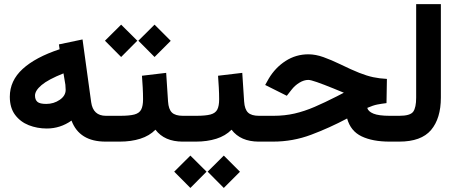

<svg xmlns="http://www.w3.org/2000/svg" viewBox="-20 -697 2243 945"><path d="M28.3 -220.7Q28.3 -299.8 91.6 -357.7Q154.8 -415.5 273.4 -454.6L270 -478.5L386.2 -502.9L428.7 -194.3Q438 -127 501.5 -127H516.6V0H499.5Q370.6 0 332 -103.5Q276.4 -64.5 210.4 -64.5Q163.1 -64.5 121.6 -80.8Q80.1 -97.2 54.2 -131.8Q28.3 -166.5 28.3 -220.7ZM292.5 -335.9Q216.8 -305.7 184.6 -278.3Q152.3 -251 152.3 -226.6Q152.3 -206.1 164.1 -195.8Q175.8 -185.5 207.5 -185.5Q244.6 -185.5 273.9 -205.6Q303.2 -225.6 303.2 -254.9Q303.2 -267.6 301.8 -279.8Z M891.1 0H879.4Q789.6 0 745.1 -58.6Q715.3 -28.3 670.4 -14.2Q625.5 0 569.8 0H497.1V-127H570.8Q617.2 -127 641.6 -133.5Q666 -140.1 675 -158Q684.1 -175.8 684.1 -208.5Q684.1 -236.8 682.4 -267.1Q680.7 -297.4 678.7 -324.2L797.9 -338.4L807.1 -197.3Q809.6 -159.2 826.2 -143.1Q842.8 -127 880.4 -127H891.1ZM661.1 -496.6 740.7 -575.7 820.3 -496.1 740.7 -416.5ZM496.6 -496.6 576.2 -575.7 655.8 -496.6 576.2 -416.5Z M1265.6 0H1253.9Q1164.1 0 1119.6 -58.6Q1089.8 -28.3 1044.9 -14.2Q1000 0 944.3 0H871.6V-127H945.3Q991.7 -127 1016.1 -133.5Q1040.5 -140.1 1049.6 -158Q1058.6 -175.8 1058.6 -208.5Q1058.6 -236.8 1056.9 -267.1Q1055.2 -297.4 1053.2 -324.2L1172.4 -338.4L1181.6 -197.3Q1184.1 -159.2 1200.7 -143.1Q1217.3 -127 1254.9 -127H1265.6ZM1002 147.9 1081.5 68.8 1161.1 148.4 1081.5 228ZM837.4 147.9 917 68.8 996.6 147.9 917 228Z M1882.3 -189.5Q1857.4 -186.5 1837.2 -182.6Q1816.9 -178.7 1787.6 -166Q1792 -148.4 1818.1 -137.7Q1844.2 -127 1898.9 -127H1925.3V0H1897Q1814 0 1759.8 -25.9Q1705.6 -51.8 1688.5 -113.8Q1601.1 -67.4 1511.2 -33.7Q1421.4 0 1324.2 0H1246.1V-127H1325.7Q1381.3 -127 1429.9 -138.2Q1478.5 -149.4 1528.3 -170.9Q1578.1 -192.4 1637.7 -222.7L1672.4 -240.7Q1664.1 -243.7 1653.6 -248.3Q1643.1 -252.9 1621.1 -261.7Q1571.8 -281.7 1540.3 -292.7Q1508.8 -303.7 1497.6 -303.7Q1476.1 -303.7 1453.6 -290Q1431.2 -276.4 1415 -255.4L1391.6 -225.6L1285.2 -278.8L1302.7 -310.1Q1335 -364.3 1385.7 -397Q1436.5 -429.7 1498 -429.7Q1533.2 -429.7 1572 -415.8Q1610.8 -401.9 1654.3 -380.9Q1710.4 -353.5 1748 -338.6Q1785.6 -323.7 1816.7 -317.1Q1847.7 -310.5 1884.3 -308.6Z M1905.8 0V-127H1945.3Q1999 -127 2013.7 -147.2Q2028.3 -167.5 2028.3 -216.3V-676.8H2149.9V-216.8Q2149.9 -114.3 2101.6 -57.1Q2053.2 0 1944.8 0Z"/></svg>

Font: Vazir WOL-UI
Style: Bold-WOL-UI
Weight: 700
Designer: Saber Rastikerdar
Foundry: Saber Rastikerdar
Version: Version 30.1.0